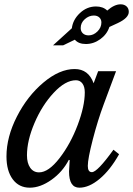

<svg xmlns="http://www.w3.org/2000/svg" viewBox="-20 -860 617 890"><path d="M332 -488Q283 -488 229 -430Q175 -372 140 -290Q105 -208 105 -140Q105 -104 120 -82.5Q135 -61 161 -61Q205 -61 256 -127Q307 -193 340 -280.5Q373 -368 373 -432Q373 -458 362 -473Q351 -488 332 -488ZM414 -474 435 -530H518L461 -377Q433 -302 410 -213Q387 -124 387 -91Q387 -62 406 -62Q431 -62 506 -166L532 -145Q491 -72 442 -31Q393 10 348 10Q300 10 300 -65L303 -118L299 -119Q270 -63 218.5 -26.5Q167 10 118 10Q68 10 39 -29Q10 -68 10 -135Q10 -225 58.5 -320Q107 -415 181.5 -477.5Q256 -540 326 -540Q390 -540 414 -474ZM415 -788Q392 -788 373 -771Q354 -754 354 -730Q354 -715 364 -705.5Q374 -696 391 -696Q413 -696 431.5 -714Q450 -732 450 -756Q450 -770 440.5 -779Q431 -788 415 -788ZM226 -650 313 -729Q318 -769 350.5 -799.5Q383 -830 425 -830Q458 -830 477 -811Q510 -840 539 -840Q556 -840 566.5 -830.5Q577 -821 577 -805Q577 -777 526 -753L487 -735Q476 -701 445 -678.5Q414 -656 378 -656Q344 -656 327 -676L273 -650Z"/></svg>

Font: Libre Baskerville
Style: Italic
Weight: 400
Italic angle: -15°
Designer: Pablo Impallari, Rodrigo Fuenzalida
Foundry: Pablo Impallari, Rodrigo Fuenzalida
Version: Version 1.051;Glyphs 3.2.3 (3260)